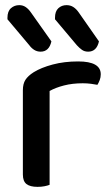

<svg xmlns="http://www.w3.org/2000/svg" viewBox="-20 -721 430 747"><path d="M173 -2Q166 1 153.5 3.5Q141 6 126 6Q97 6 83 -5Q69 -16 69 -42V-370Q69 -395 79 -410.5Q89 -426 111 -440Q140 -458 185 -470Q230 -482 284 -482Q372 -482 372 -432Q372 -420 368 -409.5Q364 -399 359 -391Q349 -393 334 -395Q319 -397 302 -397Q262 -397 229 -388.5Q196 -380 173 -367ZM9 -646V-652Q9 -677 22.5 -689Q36 -701 55 -701Q69 -701 80 -693.5Q91 -686 100 -673L180 -560Q171 -520 138 -520Q124 -520 113 -527Q102 -534 94 -545ZM194 -646V-652Q194 -677 207 -689Q220 -701 239 -701Q254 -701 265.5 -693.5Q277 -686 286 -673L365 -560Q356 -520 323 -520Q309 -520 299 -527Q289 -534 279 -545Z"/></svg>

Font: Baloo Thambi 2 Medium
Style: Regular
Weight: 500
Designer: Aadarsh Rajan and Ek Type
Foundry: Ek Type
Version: Version 1.640;hotconv 1.0.111;makeotfexe 2.5.65597; ttfautoh